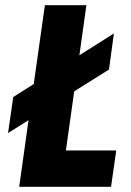

<svg xmlns="http://www.w3.org/2000/svg" viewBox="-20 -720 504 740"><path d="M54 0 90 -257 11 -207 31 -346 110 -396 153 -700H313L286 -507L419 -591L400 -452L266 -368L234 -140H428L408 0Z"/></svg>

Font: Finlandica
Style: Bold Italic
Weight: 700
Italic angle: -8°
Designer: Niklas Ekholm, Juho Hiilivirta, Jaakko Suomalainen
Foundry: Helsinki Type Studio
Version: Version 1.064; ttfautohint (v1.8.4.7-5d5b)